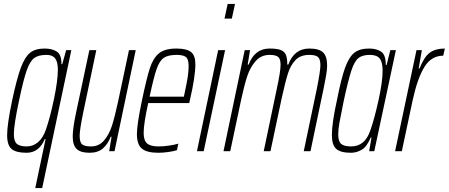

<svg xmlns="http://www.w3.org/2000/svg" viewBox="-20 -763 2265 969"><path d="M210 -61H206Q177 8 114 8Q61 8 38.5 -11Q16 -30 16 -81Q16 -135 41 -255Q65 -367 85 -421Q105 -475 131.5 -496.5Q158 -518 205 -518Q243 -518 267 -502.5Q291 -487 290 -439H294L314 -510H340L193 186H158ZM211 -107Q233 -170 252.5 -263.5Q272 -357 272 -412Q272 -450 258.5 -468Q245 -486 215 -486Q174 -486 152.5 -470Q131 -454 114.5 -407Q98 -360 76 -255Q50 -133 50 -87Q50 -50 65 -37Q80 -24 115 -24Q147 -24 172 -45.5Q197 -67 211 -107Z M347 -75Q347 -113 363 -190L431 -510H466L400 -195Q382 -108 382 -78Q382 -45 394.5 -34.5Q407 -24 439 -24Q480 -24 505.5 -54.5Q531 -85 545 -128.5Q559 -172 575 -246L631 -510H665L558 0H531L543 -73H539Q525 -37 500 -14.5Q475 8 432 8Q387 8 367 -11Q347 -30 347 -75Z M671 -86Q671 -135 696 -254Q720 -369 736.5 -419.5Q753 -470 782.5 -494Q812 -518 870 -518Q922 -518 944 -500.5Q966 -483 966 -439Q966 -376 938 -256L935 -243H728Q705 -139 705 -92Q705 -54 722.5 -39Q740 -24 780 -24Q804 -24 832 -28Q860 -32 880 -38L873 -5Q858 0 830.5 4Q803 8 779 8Q721 8 696 -13Q671 -34 671 -86ZM908 -275 914 -304Q923 -346 927.5 -375Q932 -404 932 -429Q932 -465 918 -475.5Q904 -486 872 -486Q828 -486 806.5 -471Q785 -456 770.5 -415Q756 -374 735 -275Z M1113 -669 1129 -743H1166L1150 -669ZM974 0 1081 -510H1116L1008 0Z M1215 -510H1242L1230 -437H1235Q1265 -518 1341 -518Q1378 -518 1397 -510.5Q1416 -503 1423 -486Q1430 -469 1430 -437H1435Q1465 -518 1541 -518Q1590 -518 1610.5 -498.5Q1631 -479 1631 -432Q1631 -412 1626 -383Q1621 -354 1614 -320L1547 0H1513L1579 -315Q1597 -405 1597 -434Q1597 -465 1584.5 -475.5Q1572 -486 1541 -486Q1497 -486 1472 -460.5Q1447 -435 1433.5 -393Q1420 -351 1401 -264L1345 0H1311L1377 -315Q1396 -402 1396 -436Q1396 -466 1383.5 -476Q1371 -486 1341 -486Q1298 -486 1270.5 -455Q1243 -424 1228 -379Q1213 -334 1198 -264L1142 0H1108Z M1655 -81Q1655 -142 1680 -255Q1702 -367 1721.5 -421Q1741 -475 1768 -496.5Q1795 -518 1842 -518Q1881 -518 1904 -502Q1927 -486 1927 -435H1931L1950 -510H1978L1869 0H1843L1855 -69H1851Q1832 -23 1806 -7.5Q1780 8 1751 8Q1699 8 1677 -11.5Q1655 -31 1655 -81ZM1849 -105Q1869 -161 1890 -255.5Q1911 -350 1911 -406Q1911 -449 1896.5 -467.5Q1882 -486 1847 -486Q1809 -486 1789 -470Q1769 -454 1753.5 -407.5Q1738 -361 1715 -255Q1700 -182 1693.5 -146Q1687 -110 1687 -86Q1687 -49 1702 -36.5Q1717 -24 1752 -24Q1822 -24 1849 -105Z M2082 -510H2109L2093 -417H2097Q2121 -477 2149.5 -497.5Q2178 -518 2225 -518L2217 -482Q2157 -482 2122 -425Q2087 -368 2063 -259L2008 0H1974Z"/></svg>

Font: Saira Ultra Condensed Thin
Style: Italic
Weight: 100
Width: 1
Italic angle: -12°
Designer: Hector Gatti with collaboration of the Omnibus-Type team
Foundry: Omnibus-Type
Version: Version 1.001; ttfautohint (v1.8)